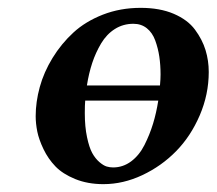

<svg xmlns="http://www.w3.org/2000/svg" viewBox="-20 -464 559 494"><path d="M198.2 -172.9Q198.2 -137.7 203.9 -111.1Q209.5 -84.5 217.3 -70.3Q225.1 -56.2 235.6 -47.1Q246.1 -38.1 254.4 -35.6Q262.7 -33.2 271 -33.2Q296.4 -33.2 317.4 -48.8Q338.4 -64.5 351.8 -91.1Q365.2 -117.7 373.8 -145.8Q382.3 -173.8 387.2 -205.1H199.2Q198.2 -193.8 198.2 -172.9ZM71.8 -165Q71.8 -201.7 82.3 -240Q92.8 -278.3 115.2 -314.9Q137.7 -351.6 168.7 -380.1Q199.7 -408.7 244.6 -426.3Q289.6 -443.8 341.8 -443.8Q391.1 -443.8 427 -428.5Q462.9 -413.1 481.7 -387.7Q500.5 -362.3 508.8 -335.2Q517.1 -308.1 517.1 -278.8Q517.1 -221.2 493.9 -167.2Q470.7 -113.3 433.1 -75Q395.5 -36.6 346.2 -13.4Q296.9 9.8 246.1 9.8Q205.6 9.8 173.3 -3.4Q141.1 -16.6 122.6 -35.9Q104 -55.2 92 -80.1Q80.1 -105 75.9 -125.7Q71.8 -146.5 71.8 -165ZM203.6 -244.1H391.6Q393.1 -260.3 393.1 -272Q393.1 -296.9 389.9 -318.4Q386.7 -339.8 379.4 -359.9Q372.1 -379.9 357.7 -391.4Q343.3 -402.8 323.2 -402.8Q296.9 -402.8 275.6 -389.4Q254.4 -376 240.2 -352.3Q226.1 -328.6 217.3 -302Q208.5 -275.4 203.6 -244.1Z"/></svg>

Font: Linux Libertine G
Style: Semibold Italic
Weight: 600
Italic angle: -11.5°
Designer: Philipp H. Poll
Foundry: Philipp H. Poll
Version: Version 5.1.1